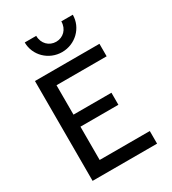

<svg xmlns="http://www.w3.org/2000/svg" viewBox="-215 -1019 1013 1132"><g transform="rotate(-30 291.5 -453.5)"><path d="M514.2 -679.7H75.2V0H514.2V-85.9H172.9V-312.5H431.2V-394.5H172.9V-594.7H514.2ZM136.7 -906.7C136.7 -818.4 210 -747.1 300.3 -747.1C390.6 -747.1 463.9 -818.4 463.9 -906.7H385.7C385.7 -853.5 347.7 -817.4 300.3 -817.4C252.9 -817.4 214.8 -853.5 214.8 -906.7Z"/></g></svg>

Font: Inder
Style: Regular
Weight: 400
Designer: Irina Smirnova
Foundry: Irina Smirnova
Version: Version 1.001